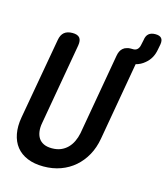

<svg xmlns="http://www.w3.org/2000/svg" viewBox="-123 -936 907 1041"><g transform="rotate(15 330.5 -415.0)"><path d="M116 -672Q121 -702 138 -716Q155 -730 184 -730Q213 -730 224.5 -716Q236 -702 231 -672L151 -216Q146 -190 149 -168Q152 -146 162 -130.5Q172 -115 190.5 -106Q209 -97 237 -97Q265 -97 286.5 -106Q308 -115 324 -131Q340 -147 350.5 -169Q361 -191 366 -216L446 -672Q451 -702 468 -716Q477 -724 490 -727Q499 -730 510 -730H526Q539 -730 548 -739Q557 -748 560 -765L566 -793Q569 -817 582.5 -828.5Q596 -840 620 -840Q644 -840 654 -828.5Q664 -817 660 -793L654 -762Q645 -711 608 -681Q586 -662 558 -655L481 -216Q472 -164 449 -122.5Q426 -81 392 -51.5Q358 -22 314 -6Q270 10 218 10Q166 10 127.5 -6Q89 -22 65.5 -51.5Q42 -81 34 -123Q26 -165 35 -216Z"/></g></svg>

Font: Maple Mono SemiBold
Style: Italic
Weight: 600
Italic angle: -10°
Monospace: yes
Designer: subframe7536
Version: Version 7.000